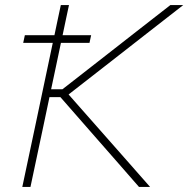

<svg xmlns="http://www.w3.org/2000/svg" viewBox="-20 -733 738 753"><path d="M67.5 0Q80.5 -60 92.2 -116.5Q104 -173 118 -238L167.5 -472.5Q172.5 -497 177.5 -520Q182.5 -543 187 -565H71L77.5 -595H193.5Q199.5 -624.5 205.8 -653.5Q212 -682.5 218.5 -713H250.5Q244 -682.5 237.8 -653.5Q231.5 -624.5 225.5 -595H337.5L331 -565H219Q214.5 -543 209.5 -520Q204.5 -497 199.5 -472.5L180.5 -383H225L395.5 -516Q455 -562.5 513 -607.8Q571 -653 648 -713H698.5Q624.5 -655.5 554.8 -601Q485 -546.5 416.5 -493L249 -362.5L372.5 -222.5Q404 -187 439.5 -146.5Q475 -106 508.8 -67.8Q542.5 -29.5 568.5 0H525Q477 -55 435.2 -102.8Q393.5 -150.5 353.5 -196L217 -352H174L150 -238Q136 -173 124.2 -116.5Q112.5 -60 99.5 0Z"/></svg>

Font: Commissioner Thin
Style: Italic
Weight: 100
Italic angle: -12°
Designer: Kostas Bartsokas
Foundry: Kostas Bartsokas
Version: Version 1.000; ttfautohint (v1.8.3)